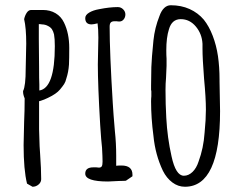

<svg xmlns="http://www.w3.org/2000/svg" viewBox="-20 -693 907 732"><path d="M83 7Q70 -46 70 -140L72 -229Q74 -269 74 -318Q68 -332 68 -343V-346Q78 -365 78 -432L79 -478Q80 -500 80 -527Q80 -586 72 -620Q75 -634 82 -644.5Q89 -655 99 -655H143Q171 -655 192 -642.5Q213 -630 224 -607Q244 -566 244 -510Q244 -470 243 -447Q241 -418 233 -394Q230 -381 224.5 -372.5Q219 -364 209 -352Q195 -335 163 -320Q150 -313 129 -307V-200L131 -136L133 -105Q137 -49 137 -10Q137 2 127 10.5Q117 19 104 19ZM189 -517Q189 -546 186 -562Q183 -574 178 -581.5Q173 -589 163 -594Q152 -600 139 -600Q139 -601 128 -601V-544Q128 -485 129 -439Q129 -387 130 -371V-350V-348Q189 -357 189 -517Z M305 -31Q305 -55 336 -55H347L357 -54Q365 -54 368 -59Q371 -64 371 -77Q371 -94 369 -130Q366 -154 362 -216Q353 -369 353 -447Q353 -475 354 -498L355 -549Q355 -582 352 -604Q336 -600 329 -600Q305 -600 305 -624Q305 -636 320 -645Q335 -654 358 -658Q398 -666 429 -666Q441 -666 449.5 -657.5Q458 -649 458 -638Q458 -627 451.5 -619Q445 -611 435 -611Q429 -611 425 -612H417Q407 -612 402.5 -607.5Q398 -603 398 -591Q398 -494 410 -299Q412 -263 418 -193Q423 -147 423 -99V-61Q429 -62 443 -62Q485 -62 485 -27V-21L460 -4Q459 -4 453.5 -3.5Q448 -3 433 -3Q401 -1 392 -1Q305 -1 305 -31Z M601 -42Q572 -103 565 -175Q556 -243 556 -306Q556 -318 557 -326V-344Q557 -349 556 -349V-367L557 -437Q558 -469 565 -539Q570 -587 588 -632Q595 -652 606 -662.5Q617 -673 631 -673Q671 -673 703 -658.5Q735 -644 757 -618Q777 -593 791 -556.5Q805 -520 811 -479Q817 -437 817 -390V-382Q817 -351 818 -326L819 -269Q819 19 685 19Q659 19 637 2.5Q615 -14 601 -42ZM737 -77Q756 -128 760 -187Q765 -238 765 -275Q765 -320 758 -393Q752 -470 752 -508V-526Q750 -564 726.5 -592Q703 -620 669 -620Q635 -620 624 -581Q614 -550 614 -501Q614 -482 615 -469V-442L613 -396Q611 -375 611 -350Q611 -296 614 -243Q618 -168 634 -97Q650 -23 681 -23Q699 -23 714 -37.5Q729 -52 737 -77Z"/></svg>

Font: Amatic SC
Style: Bold
Weight: 700
Designer: Multiple Designers
Foundry: Vernon Adams
Version: Version 2.505